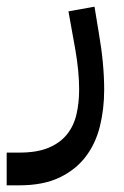

<svg xmlns="http://www.w3.org/2000/svg" viewBox="-80 -315 371 575"><path d="M-60 142H-22Q31 142 65.5 127.5Q100 113 120.5 87.5Q141 62 149 27.5Q157 -7 157 -47Q157 -75 154 -105Q151 -135 146 -164L125 -281L203 -295L216 -216Q232 -124 232 -46Q232 12 219 64Q206 116 176 155Q146 194 97.5 217Q49 240 -22 240H-60Z"/></svg>

Font: IBM Plex Sans Arabic Text
Style: Regular
Weight: 450
Designer: Mike Abbink, Paul van der Laan, Pieter van Rosmalen, Wael Morcos, Khajak Apelian
Foundry: Bold Monday
Version: Version 1.2